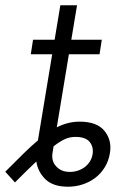

<svg xmlns="http://www.w3.org/2000/svg" viewBox="-20 -696 509 727"><path d="M123.6 -164.4 177.6 -490.4H96.6L105.1 -545.5H186.8L208.5 -676.1H271.7L250 -545.5H365.4L356.9 -490.4H240.8L195 -213.8Q236.9 -235.4 281.6 -235.4Q346.9 -235.4 375.4 -200.6Q404.8 -164.4 396 -115.1Q391 -85.6 376.4 -62.1Q361.9 -38.7 340.6 -22.5Q319.2 -6.4 292.8 2.3Q266.3 11 237.2 11Q181.5 11 152.3 -17Q123.6 -44.7 117.5 -84.5Q100.5 -68.5 80.4 -48.8Q60.4 -29.1 36.6 -5.3L0 -45.8Q37.3 -83.5 67.1 -112.7Q96.9 -142 123.6 -164.4ZM192.5 -66.4Q211.3 -45.1 244.7 -45.1Q259.9 -45.1 274.3 -49.7Q288.7 -54.3 300.4 -63Q312.1 -71.7 320.1 -84.2Q328.1 -96.6 330.6 -112.2Q334.9 -138.8 320 -158Q304.7 -177.6 265.6 -177.6Q256.4 -177.6 247.5 -176Q238.6 -174.4 228.9 -170.5Q219.1 -166.5 207.9 -159.6Q196.7 -152.7 182.9 -142L179 -117.9Q173.7 -86.6 192.5 -66.4Z"/></svg>

Font: Inter P Light
Style: Italic
Weight: 300
Italic angle: 9.39999°
Designer: Rasmus Andersson
Foundry: rsms
Version: Version 3.018;git-588b23468